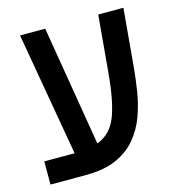

<svg xmlns="http://www.w3.org/2000/svg" viewBox="-93 -674 682 752"><g transform="rotate(-15 248.0 -297.5)"><path d="M20 0V-94H143L56 -595H158L239 -108Q295 -129 318.5 -189Q342 -249 352 -359L373 -595H475L454 -358Q450 -313 442 -263Q434 -213 417 -166.5Q400 -120 368.5 -82Q337 -44 287 -22Q237 0 162 0Z"/></g></svg>

Font: Noto Sans Hebrew Condensed Medium
Style: Regular
Weight: 500
Width: 3
Designer: Monotype Design Team
Foundry: Monotype Imaging Inc.
Version: Version 2.004; ttfautohint (v1.8.4.7-5d5b)